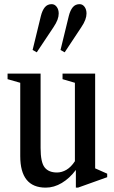

<svg xmlns="http://www.w3.org/2000/svg" viewBox="-20 -870 537 901"><path d="M194.5 10.5Q75 10.5 75 -137.5V-481.5L15.5 -498.5V-524.5H170.5V-175.5Q170.5 -109 189.2 -84.8Q208 -60.5 247.5 -60.5Q270 -60.5 291.8 -73.2Q313.5 -86 331.5 -113.5V-481.5L273.5 -498.5V-524.5H426.5V-80L483 -55V-38.5L346 10.5H336V-72.5Q307 -33.5 270.2 -11.5Q233.5 10.5 194.5 10.5ZM283.5 -624.5 264 -635.5 303 -795.5Q309.5 -821.5 321.5 -836Q333.5 -850.5 353.5 -850.5Q367.5 -850.5 376.8 -838Q386 -825.5 386 -806.5Q386 -793 380.2 -777.2Q374.5 -761.5 361 -741.5ZM152.5 -624.5 133 -635.5 172 -795.5Q178.5 -821.5 190.5 -836Q202.5 -850.5 222.5 -850.5Q236.5 -850.5 246 -838Q255.5 -825.5 255.5 -806.5Q255.5 -793 249.8 -777.2Q244 -761.5 230.5 -741.5Z"/></svg>

Font: Libre Caslon Condensed Medium
Style: Regular
Weight: 500
Designer: Pablo Impallari, Rodrigo Fuenzalida, Katja Schimmel, Ertekin Erdin
Foundry: Pablo Impallari, Rodrigo Fuenzalida
Version: Version 2.000; ttfautohint (v1.8.4.7-5d5b);gftools[0.9.33]